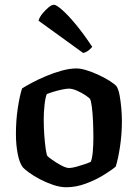

<svg xmlns="http://www.w3.org/2000/svg" viewBox="-20 -788 580 808"><path d="M259 0Q233 0 203.5 -10Q174 -20 147.5 -34Q121 -48 102 -62Q83 -76 76 -84Q62 -102 54.5 -140.5Q47 -179 47 -224Q47 -282 55 -334Q63 -386 73 -416Q87 -425 113 -439Q139 -453 172 -467Q205 -481 239 -490.5Q273 -500 302 -500Q320 -500 345.5 -492Q371 -484 396.5 -472Q422 -460 442.5 -447Q463 -434 471 -424Q479 -411 483.5 -386Q488 -361 490.5 -332.5Q493 -304 493 -279Q493 -223 485 -170.5Q477 -118 467 -87Q451 -73 417 -52Q383 -31 341.5 -15.5Q300 0 259 0ZM271 -81Q282 -81 300.5 -86Q319 -91 336.5 -97Q354 -103 362 -107Q368 -121 370.5 -150Q373 -179 373 -208Q373 -240 371.5 -276Q370 -312 366.5 -338.5Q363 -365 359 -371Q356 -376 340.5 -386.5Q325 -397 305 -406Q285 -415 270 -415Q259 -415 240.5 -411Q222 -407 204 -401.5Q186 -396 177 -392Q171 -379 167.5 -347Q164 -315 164 -286Q164 -251 166.5 -217.5Q169 -184 172.5 -160.5Q176 -137 179 -132Q182 -128 199.5 -115.5Q217 -103 237.5 -92Q258 -81 271 -81ZM330 -565 142 -701Q147 -717 159.5 -732Q172 -747 185 -757.5Q198 -768 207 -768Q217 -768 242 -746Q267 -724 300 -684Q333 -644 368 -591Q364 -585 353.5 -576.5Q343 -568 330 -565Z"/></svg>

Font: Texturina SemiBold
Style: Regular
Weight: 600
Designer: Guillermo Torres Carreño
Foundry: Omnibus-Type
Version: Version 1.002; ttfautohint (v1.8.3)